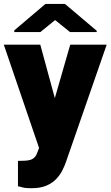

<svg xmlns="http://www.w3.org/2000/svg" viewBox="-24 -759 572 992"><path d="M338.9 -528.3H527.3L316.9 77.6Q310.1 97.7 298.3 121.1Q286.6 144.5 266.8 165.5Q247.1 186.5 216.1 200Q185.1 213.4 139.2 213.4Q122.6 213.4 112.8 212.6Q103 211.9 93.8 209.5Q84.5 207 68.8 203.1V72.3Q74.7 72.3 78.9 72Q83 71.8 88.9 71.8Q127.9 71.8 143.8 62.3Q159.7 52.7 166 36.1L205.1 -64ZM280.8 -173.3 298.8 22.9 181.6 16.6 -4.4 -528.3H184.1ZM475.6 -600.1V-593.3H337.9L260.7 -655.3L184.6 -593.3H49.8V-602.1L210.9 -738.8H311.5Z"/></svg>

Font: Heebo Black
Style: Regular
Weight: 900
Designer: Oded Ezer
Foundry: Ezer Type House
Version: Version 3.100